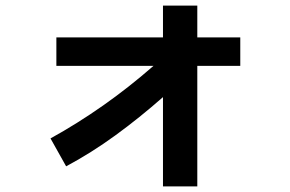

<svg xmlns="http://www.w3.org/2000/svg" viewBox="-20 -642 1040 688"><path d="M217 -46 161 -146Q257 -199 349.5 -264Q442 -329 530 -406H182V-508H564V-622H687V-508H841V-406H687V26H564V-294Q480 -220 393.5 -157Q307 -94 217 -46Z"/></svg>

Font: Murecho SemiBold
Style: Regular
Weight: 600
Designer: Neil Summerour
Foundry: Positype
Version: Version 1.010; ttfautohint (v1.8.3)